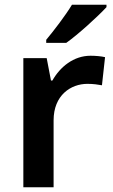

<svg xmlns="http://www.w3.org/2000/svg" viewBox="-20 -786 474 806"><path d="M427 -756V-766H282C255 -721 205 -656 174 -619V-606H258C308 -641 393 -719 427 -756ZM360 -552C289 -552 232 -505 200 -448H194L176 -542H78V0H205V-281C205 -386 277 -434 347 -434C371 -434 392 -431 408 -428L421 -546C405 -550 380 -552 360 -552Z"/></svg>

Font: Noto Sans Myanmar UI SemiBold
Style: Regular
Weight: 600
Designer: Monotype Design Team
Foundry: Monotype Imaging Inc.
Version: Version 2.103